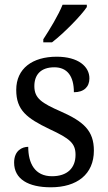

<svg xmlns="http://www.w3.org/2000/svg" viewBox="-20 -786 458 816"><path d="M164 -619V-606H201C252 -645 326 -721 349 -756V-766H246C228 -721 192 -662 164 -619ZM196 10C307 10 379 -45 379 -146C379 -230 336 -269 239 -312C157 -348 126 -368 126 -420C126 -467 152 -500 211 -500C266 -500 294 -462 294 -394C337 -394 360 -417 360 -453C360 -503 313 -545 221 -545C118 -545 49 -495 49 -404C49 -318 93 -284 191 -237C277 -197 301 -177 301 -128C301 -72 266 -37 201 -37C128 -37 100 -92 100 -162C74 -162 40 -146 40 -95C40 -25 100 10 196 10Z"/></svg>

Font: Noto Serif Ethiopic SemiCondensed
Style: Regular
Weight: 400
Width: 4
Designer: Monotype Design Team
Foundry: Monotype Imaging Inc.
Version: Version 2.102